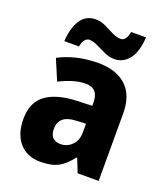

<svg xmlns="http://www.w3.org/2000/svg" viewBox="-141 -863 845 971"><g transform="rotate(20 281.5 -377.0)"><path d="M295 -560Q392 -560 446 -510.5Q500 -461 500 -363V0H387L358 -73H354Q322 -30 286 -10Q250 10 189 10Q117 10 76 -37Q35 -84 35 -165Q35 -253 91 -295.5Q147 -338 256 -343L340 -346V-363Q340 -440 271 -440Q239 -440 204 -429.5Q169 -419 131 -400L84 -511Q127 -534 180.5 -547Q234 -560 295 -560ZM296 -248Q242 -246 219.5 -226Q197 -206 197 -171Q197 -138 212.5 -123.5Q228 -109 254 -109Q290 -109 315.5 -134.5Q341 -160 341 -204V-250ZM95 -605Q99 -675 126.5 -719Q154 -763 209 -763Q235 -763 261 -750.5Q287 -738 311.5 -725.5Q336 -713 359 -713Q372 -713 382 -725Q392 -737 397 -764H477Q472 -683 440.5 -644.5Q409 -606 364 -606Q336 -606 309.5 -618Q283 -630 258 -642.5Q233 -655 212 -655Q201 -655 190 -644Q179 -633 174 -605Z"/></g></svg>

Font: Noto Sans Armenian SemiCondensed ExtraBold
Style: Regular
Weight: 800
Width: 4
Designer: Monotype Design Team
Foundry: Monotype Imaging Inc.
Version: Version 2.008; ttfautohint (v1.8.4.7-5d5b)